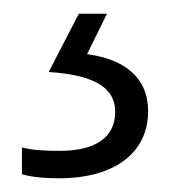

<svg xmlns="http://www.w3.org/2000/svg" viewBox="-20 -113 249 280"><path d="M196 49C196 -1 160 -27 107 -34L136 -93H95L51 -8C112 -4 148 12 148 50C148 89 117 107 67 107C45 107 27 106 12 102V141C25 145 43 147 66 147C147 147 196 110 196 49Z"/></svg>

Font: Noto Sans Telugu UI Light
Style: Regular
Weight: 300
Designer: Jelle Bosma - Monotype Design Team
Foundry: Monotype Imaging Inc.
Version: Version 2.005